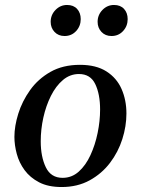

<svg xmlns="http://www.w3.org/2000/svg" viewBox="-20 -741 567 773"><path d="M489 -284Q489 -233 472.5 -181Q456 -129 423 -85.5Q390 -42 341 -15Q292 12 228 12Q174 12 137.5 -7Q101 -26 79 -56Q57 -86 47.5 -121.5Q38 -157 38 -190Q38 -233 53.5 -283Q69 -333 101 -378Q133 -423 183 -451.5Q233 -480 302 -480Q367 -480 408.5 -453.5Q450 -427 469.5 -382.5Q489 -338 489 -284ZM383 -300Q383 -362 363.5 -402.5Q344 -443 298 -443Q262 -443 233.5 -419Q205 -395 185 -355Q165 -315 154.5 -267.5Q144 -220 144 -172Q144 -110 164.5 -67.5Q185 -25 232 -25Q269 -25 297 -50Q325 -75 344 -116Q363 -157 373 -205.5Q383 -254 383 -300ZM240 -596Q215 -596 199.5 -612.5Q184 -629 184 -653Q184 -681 203.5 -701Q223 -721 250 -721Q276 -721 290.5 -705Q305 -689 305 -664Q305 -636 286.5 -616Q268 -596 240 -596ZM429 -596Q404 -596 388.5 -612.5Q373 -629 373 -653Q373 -681 392.5 -701Q412 -721 439 -721Q465 -721 479.5 -705Q494 -689 494 -664Q494 -636 475.5 -616Q457 -596 429 -596Z"/></svg>

Font: Tiro Kannada
Style: Italic
Weight: 400
Italic angle: -11°
Designer: Kannada: John Hudson & Fiona Ross, assisted by Kaja Sojewska. Latin: John Hudson with Paul Hanslow, assisted by Kaja Soj
Foundry: Tiro Typeworks Ltd.
Version: Version 1.52